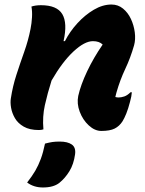

<svg xmlns="http://www.w3.org/2000/svg" viewBox="-20 -569 640 849"><path d="M119 -540Q137 -546 161 -546Q232 -546 255.5 -506.5Q279 -467 261 -387H267Q289 -430 322.5 -466.5Q356 -503 395 -526Q434 -549 473 -549Q502 -549 524 -531Q546 -513 559 -485Q572 -457 576 -426Q580 -395 573 -369Q557 -313 534 -264.5Q511 -216 495 -160Q494 -156 492.5 -150.5Q491 -145 490 -140Q494 -139 497.5 -138.5Q501 -138 505 -138Q516 -138 529.5 -142.5Q543 -147 557 -161H563Q562 -144 555 -119Q547 -88 538.5 -67Q530 -46 522 -33Q508 -11 487 -0.5Q466 10 428 10Q399 10 372.5 -14.5Q346 -39 332.5 -75Q319 -111 326 -145Q337 -194 365.5 -254Q394 -314 434 -372Q419 -387 391 -387Q354 -387 305 -341.5Q256 -296 208 -213Q190 -156 178.5 -104.5Q167 -53 172 3Q163 6 152 6Q111 6 85 -9Q59 -24 46 -46.5Q33 -69 29 -92.5Q25 -116 28 -134Q36 -187 52.5 -238Q69 -289 87 -339.5Q105 -390 115 -441Q120 -466 121.5 -492.5Q123 -519 119 -540ZM179 66Q198 61 211.5 59Q225 57 244 57Q279 57 297.5 70Q316 83 312 113Q306 157 287 188Q268 219 242 240Q216 260 170 260Q129 260 100 238Q122 210 136 186Q150 162 160.5 133.5Q171 105 179 66Z"/></svg>

Font: Recursive Sn Csl St XBd
Style: Italic
Weight: 800
Italic angle: -15°
Version: Version 1.079;hotconv 1.0.112;makeotfexe 2.5.65598; ttfautoh